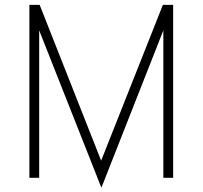

<svg xmlns="http://www.w3.org/2000/svg" viewBox="-20 -726 827 784"><path d="M140 -602V0H100V-706H142L393 -70L645 -706H687V0H647V-602L395 38H393Z"/></svg>

Font: Lineal Thin
Style: Regular
Weight: 200
Designer: Created by Frank Adebiaye with contributions from Anton Moglia & Ariel Martín Pérez
Created by Frank ADEBIAYE with FontF
Foundry: Velvetyne Type Foundry
Version: Version 2.000;Glyphs 3.2 (3227)